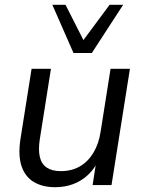

<svg xmlns="http://www.w3.org/2000/svg" viewBox="-20 -774 601 803"><path d="M210.1 8.9Q158.1 8.9 121.6 -12.8Q85.1 -34.5 70.1 -79.2Q55.1 -123.9 65.6 -192.8L112.1 -486.3H193.1L146.6 -192.7Q139.5 -147.7 146.6 -117.6Q153.7 -87.6 176 -72.9Q198.2 -58.3 234.1 -58.3Q280.6 -58.3 315 -78.7Q349.4 -99.1 371.3 -136.2Q393.3 -173.3 400.8 -223.3L442.4 -486.3H523.4L446.4 0H367.3L384.4 -110.1H394.5Q370.6 -53.9 322.4 -22.5Q274.3 8.9 210.1 8.9ZM287.4 -552.3 199 -753.8H254.1L328.9 -606.4L438.3 -753.8H495L364 -552.3Z"/></svg>

Font: Nunito Sans 12pt ExtraLight
Style: Italic
Weight: 200
Italic angle: -9°
Designer: Vernon Adams
Foundry: Vernon Adams
Version: Version 3.101;gftools[0.9.27]